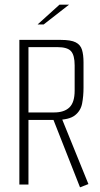

<svg xmlns="http://www.w3.org/2000/svg" viewBox="-20 -791 428 823"><path d="M63 -620H241Q284 -620 304.5 -609.5Q325 -599 331.5 -577.5Q338 -556 338 -524V-415Q338 -379 332 -347.5Q326 -316 301 -296.5Q276 -277 219 -277H102V0H63ZM323 12 208 -280 235 -284 246 -281 249 -273 359 -2ZM212 -309Q255 -309 277.5 -330.5Q300 -352 300 -403V-511Q300 -554 284.5 -571.5Q269 -589 226 -589H102V-309ZM141 -686 235 -771H276L167 -686Z"/></svg>

Font: Smooch Sans Thin Light
Style: Regular
Weight: 300
Version: Version 1.010